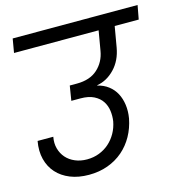

<svg xmlns="http://www.w3.org/2000/svg" viewBox="-109 -838 884 934"><g transform="rotate(-15 333.5 -371.5)"><path d="M38 -740H667L654 -670H533L515 -566Q504 -503 465 -462.5Q426 -422 377 -414L376 -412Q407 -405 430.5 -387Q454 -369 467.5 -343.5Q481 -318 485.5 -286Q490 -254 484 -218Q475 -171 453 -131.5Q431 -92 398 -63.5Q365 -35 321.5 -19Q278 -3 226 -3Q173 -3 132 -19.5Q91 -36 64.5 -65.5Q38 -95 27.5 -136Q17 -177 26 -227H105Q99 -195 106.5 -168Q114 -141 131.5 -121Q149 -101 176 -89.5Q203 -78 236 -78Q269 -78 297.5 -89Q326 -100 348 -119.5Q370 -139 385 -165.5Q400 -192 406 -224Q410 -250 406.5 -276.5Q403 -303 389 -324.5Q375 -346 348.5 -359.5Q322 -373 281 -373H235L247 -447H283Q349 -447 387.5 -482Q426 -517 435 -571L452 -670H26Z"/></g></svg>

Font: SVN-Poppins
Style: Italic
Weight: 400
Italic angle: -10°
Designer: Ninad Kale (Devanagari), Jonny Pinhorn (Latin)
Foundry: Indian Type Foundry
Version: Version 3.002 2017; ttfautohint (v1.8.3)